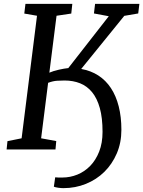

<svg xmlns="http://www.w3.org/2000/svg" viewBox="-20 -763 731 980"><path d="M18.1 -42.5 90.3 -57.1 168.9 -682.6 104 -693.8 109.9 -743.2H349.1L343.8 -693.8L268.6 -682.6L231.9 -392.1Q241.7 -396.5 254.4 -400.4Q267.1 -404.3 280.3 -407.2Q293.5 -410.2 306.2 -412.4Q318.8 -414.6 328.6 -415.5L535.2 -680.2L459.5 -694.3L465.3 -743.2H691.4L685.5 -694.3L614.3 -682.1L394.5 -411.1Q443.8 -402.3 481.9 -377.7Q520 -353 546.1 -313.5Q572.3 -273.9 585.9 -220.2Q599.6 -166.5 599.6 -100.6Q599.6 -34.7 576.2 20Q552.7 74.7 512.5 114.3Q472.2 153.8 418.5 175.5Q364.7 197.3 303.7 197.3Q298.3 197.3 291.5 196.8Q284.7 196.3 277.6 195.3Q270.5 194.3 264.4 192.9Q258.3 191.4 254.9 189.9L261.7 142.1Q267.6 143.1 277.8 143.1Q288.1 143.1 298.8 143.1Q337.9 143.1 374.8 128.2Q411.6 113.3 440.2 84Q468.8 54.7 486.1 11Q503.4 -32.7 503.4 -89.8Q503.4 -161.6 489.5 -211.4Q475.6 -261.2 450 -292.5Q424.3 -323.7 388.7 -337.9Q353 -352.1 309.1 -352.1Q291 -352.1 271 -350.8Q251 -349.6 225.6 -340.3L189.9 -57.1L267.1 -43L263.2 0H13.7Z"/></svg>

Font: Merriweather
Style: Italic
Weight: 400
Italic angle: -7°
Designer: Eben Sorkin ( eben@eyebytes.com )
Foundry: Eben Sorkin ( eben@eyebytes.com )
Version: Version 1.005; ttfautohint (v0.97) -l 13 -r 13 -G 200 -x 24 